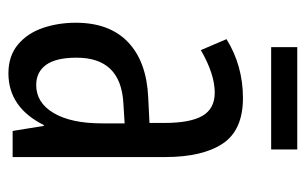

<svg xmlns="http://www.w3.org/2000/svg" viewBox="-155 -561 726 456"><g transform="rotate(90 208.0 -333.0)"><path d="M213 -547Q289 -547 321 -499Q353 -451 353 -362V0H291L279 -74H277Q235 10 154 10Q113 10 86 -12.5Q59 -35 46.5 -71.5Q34 -108 34 -150Q34 -230 80 -274Q126 -318 211 -322L272 -325V-360Q272 -422 255 -451Q238 -480 200 -480Q156 -480 99 -447L73 -508Q136 -547 213 -547ZM225 -263Q117 -257 117 -152Q117 -103 134 -79.5Q151 -56 182 -56Q224 -56 248.5 -97.5Q273 -139 273 -212V-266ZM335 -676V-614H92V-676Z"/></g></svg>

Font: Noto Sans Khmer ExtraCondensed
Style: Regular
Weight: 400
Width: 2
Designer: Danh Hong and the Monotype Design Team
Foundry: Monotype Imaging Inc.
Version: Version 2.004; ttfautohint (v1.8.4.7-5d5b)